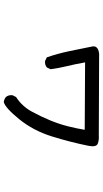

<svg xmlns="http://www.w3.org/2000/svg" viewBox="221 -740 557 1040"><g transform="rotate(90 500.0 -219.5)"><path d="M532.2 39.1Q516.6 37.1 504.9 27.3Q493.2 13.7 495.1 -7.8L504.9 -27.3Q555.7 -60.5 584 -112.8Q612.3 -165 631.8 -212.9Q651.4 -260.7 663.1 -306.6Q674.8 -352.5 682.6 -399.4L317.4 -401.4Q327.1 -346.7 337.9 -302.7Q348.6 -258.8 354.5 -213.9L344.7 -194.3Q331.1 -182.6 309.6 -184.6L290 -194.3Q270.5 -251 257.3 -312.5Q244.1 -374 232.4 -434.6Q221.7 -471.7 270.5 -477.5L713.9 -475.6Q739.3 -477.5 758.3 -469.7Q777.3 -461.9 769.5 -420.9Q749 -319.3 717.8 -219.7Q686.5 -120.1 625 -44.4Q563.5 31.2 532.2 39.1Z"/></g></svg>

Font: JasonHandwriting2
Style: Regular
Weight: 400
Version: Version 1.05.10